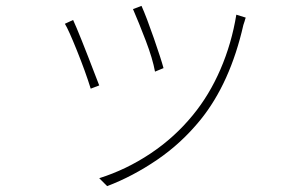

<svg xmlns="http://www.w3.org/2000/svg" viewBox="-20 -578 1040 654"><path d="M537 -346 508 -334Q500 -378 476.5 -439.5Q453 -501 433 -547L462 -558Q479 -520 504 -448Q529 -376 537 -346ZM813 -505Q813 -505 809 -493Q764 -295 663 -170Q598 -90 515 -33.5Q432 23 345 56L318 29Q410 0 492.5 -55Q575 -110 637 -186Q693 -254 731 -342Q769 -430 785 -528L817 -518Q816 -515 815 -512Q814 -509 813 -505ZM306 -318 318 -287 289 -276Q271 -334 242 -406Q213 -478 201 -497L229 -510Q249 -467 306 -318Z"/></svg>

Font: Merged Yaku Han JP Thin
Style: Regular
Weight: 250
Designer: Ryoko NISHIZUKA 西塚涼子 (kana, bopomofo & ideographs); Paul D. Hunt (Latin, Greek & Cyrillic); Sandoll Communications 산돌커뮤니
Foundry: Adobe
Version: Version 2.004